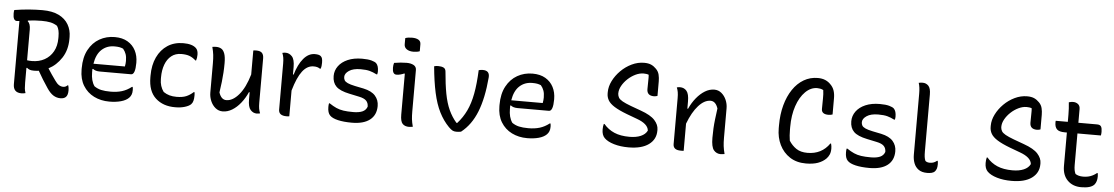

<svg xmlns="http://www.w3.org/2000/svg" viewBox="-38 -1195 9565 1648"><g transform="rotate(5 4745.0 -370.5)"><path d="M196 2Q187 4 179.5 5.5Q172 7 161 7Q90 7 90 -66V-610Q75 -608 68 -608Q35 -608 35 -670Q35 -687 38 -700Q106 -711 165.5 -715.5Q225 -720 279 -720Q365 -720 420.5 -692.5Q476 -665 503.5 -617.5Q531 -570 531 -511V-493Q531 -399 486 -330Q441 -261 374 -227Q390 -202 406.5 -177.5Q423 -153 442 -127Q459 -102 476.5 -91Q494 -80 513 -80Q535 -80 550 -96H556Q559 -85 560.5 -75Q562 -65 562 -53Q562 -13 545 4Q529 20 498 20Q465 20 437 2.5Q409 -15 382 -55Q357 -92 335 -127.5Q313 -163 293 -199Q272 -196 251 -196Q229 -196 215.5 -200.5Q202 -205 191 -215L185 -214V-87Q185 -56 187 -37.5Q189 -19 196 2ZM185 -545V-280Q199 -277 227 -277Q288 -277 335 -303Q382 -329 409 -377Q436 -425 436 -492V-506Q436 -536 431 -558Q426 -580 415 -597Q387 -615 356 -621.5Q325 -628 280 -628Q247 -628 217.5 -626Q188 -624 163 -620L161 -615Q185 -595 185 -545Z M918 -544Q984 -544 1029 -517.5Q1074 -491 1097.5 -445.5Q1121 -400 1121 -342V-338Q1121 -290 1112 -264Q1103 -238 1085 -238H815Q776 -238 755 -256L750 -253Q750 -245 750 -236V-225Q750 -189 757.5 -160Q765 -131 781 -108Q808 -89 840.5 -81.5Q873 -74 922 -74Q976 -74 1019 -87Q1062 -100 1102 -131H1108Q1111 -119 1111 -103Q1111 -80 1104.5 -64Q1098 -48 1086 -36Q1062 -12 1018 0Q974 12 919 12Q845 12 786 -17.5Q727 -47 692.5 -103.5Q658 -160 658 -241V-253Q658 -347 693 -412Q728 -477 787 -510.5Q846 -544 918 -544ZM922 -464Q857 -464 812.5 -423Q768 -382 755 -300H1026Q1031 -325 1031 -348Q1031 -383 1022.5 -407Q1014 -431 997 -451Q981 -458 964.5 -461Q948 -464 922 -464Z M1509 -543Q1587 -543 1620 -510Q1638 -492 1638 -455Q1638 -425 1630 -404H1625Q1597 -429 1569.5 -439Q1542 -449 1500 -449Q1449 -449 1414 -421Q1379 -393 1361 -344.5Q1343 -296 1343 -234V-220Q1343 -157 1377 -111Q1402 -94 1429 -86.5Q1456 -79 1490 -79Q1540 -79 1572 -92Q1604 -105 1635 -133H1640Q1642 -126 1642.5 -119.5Q1643 -113 1643 -102Q1643 -77 1638 -58Q1633 -39 1621 -27Q1605 -11 1569 0Q1533 11 1487 11Q1382 12 1317 -47.5Q1252 -107 1252 -226V-241Q1252 -332 1284 -400Q1316 -468 1373.5 -505.5Q1431 -543 1509 -543Z M1792 -536Q1818 -536 1836.5 -525Q1855 -514 1865.5 -485Q1876 -456 1876 -403Q1876 -360 1873.5 -321.5Q1871 -283 1866.5 -242Q1862 -201 1854 -149Q1874 -88 1918 -88Q1973 -88 2025.5 -149Q2078 -210 2112 -326V-533Q2119 -534 2124.5 -534.5Q2130 -535 2137 -535Q2172 -535 2187 -519.5Q2202 -504 2202 -472V-91Q2202 -60 2205.5 -40Q2209 -20 2217 0Q2210 1 2203 2.5Q2196 4 2189 4Q2157 4 2134.5 -21.5Q2112 -47 2112 -111V-173H2106Q2083 -121 2049.5 -79Q2016 -37 1976.5 -13Q1937 11 1895 11Q1860 11 1833 -11Q1806 -33 1791 -68Q1776 -103 1776 -141V-394Q1776 -435 1772.5 -465.5Q1769 -496 1759 -533Q1777 -536 1792 -536Z M2469 3Q2462 4 2456.5 4.5Q2451 5 2445 5Q2377 5 2377 -47V-442Q2377 -473 2373.5 -494Q2370 -515 2362 -534Q2370 -536 2376.5 -537Q2383 -538 2390 -538Q2422 -538 2445.5 -512.5Q2469 -487 2469 -422V-357H2475Q2501 -446 2544 -497Q2587 -548 2642 -548Q2681 -548 2694 -534Q2702 -527 2705.5 -514Q2709 -501 2709 -479Q2709 -465 2707.5 -452Q2706 -439 2701 -427H2695Q2685 -434 2672.5 -438Q2660 -442 2640 -442Q2585 -442 2543.5 -388Q2502 -334 2469 -219Z M3012 -81Q3061 -81 3091 -94Q3121 -107 3132 -138Q3132 -170 3113.5 -189Q3095 -208 3051 -217L2966 -235Q2884 -252 2851 -285Q2818 -318 2818 -375Q2818 -422 2846 -460.5Q2874 -499 2926 -521.5Q2978 -544 3050 -544Q3101 -544 3131 -535.5Q3161 -527 3172 -516Q3193 -495 3193 -447Q3193 -440 3192 -433.5Q3191 -427 3189 -421H3183Q3152 -437 3122.5 -445Q3093 -453 3044 -453Q2980 -453 2944.5 -429Q2909 -405 2909 -375Q2909 -359 2916 -346.5Q2923 -334 2944.5 -324Q2966 -314 3009 -305L3083 -290Q3153 -275 3185 -238.5Q3217 -202 3217 -151Q3217 -73 3163 -31Q3109 11 3008 11Q2938 11 2888.5 -0.5Q2839 -12 2818 -34Q2796 -56 2796 -106Q2796 -126 2799 -138H2805Q2838 -116 2866 -103.5Q2894 -91 2928 -86Q2962 -81 3012 -81Z M3425 -95V-447L3420 -449Q3404 -442 3387 -437.5Q3370 -433 3354 -433Q3319 -433 3319 -490Q3319 -514 3325 -532Q3354 -537 3381 -539.5Q3408 -542 3433 -542Q3469 -542 3493 -529Q3517 -516 3517 -487V-130Q3517 -93 3520 -65Q3523 -37 3533 0Q3525 1 3517 2.5Q3509 4 3501 4Q3464 4 3444.5 -16.5Q3425 -37 3425 -95ZM3402 -752Q3413 -757 3429 -759Q3445 -761 3461 -761Q3495 -761 3515.5 -749Q3536 -737 3536 -711V-651Q3514 -642 3481 -642Q3446 -642 3424 -657Q3402 -672 3402 -699Z M3704 -538Q3733 -538 3751 -529.5Q3769 -521 3771 -496Q3780 -387 3795 -307.5Q3810 -228 3836.5 -170Q3863 -112 3903 -66H3910Q3957 -118 3987 -181Q4017 -244 4033 -329Q4049 -414 4054 -533Q4072 -538 4090 -538Q4150 -538 4145 -478Q4130 -299 4083 -180.5Q4036 -62 3949 6Q3940 8 3929.5 9Q3919 10 3908 10Q3889 10 3875.5 3Q3862 -4 3842 -24Q3793 -74 3758.5 -142.5Q3724 -211 3703 -307Q3682 -403 3670 -533Q3685 -538 3704 -538Z M4518 -544Q4584 -544 4629 -517.5Q4674 -491 4697.5 -445.5Q4721 -400 4721 -342V-338Q4721 -290 4712 -264Q4703 -238 4685 -238H4415Q4376 -238 4355 -256L4350 -253Q4350 -245 4350 -236V-225Q4350 -189 4357.5 -160Q4365 -131 4381 -108Q4408 -89 4440.5 -81.5Q4473 -74 4522 -74Q4576 -74 4619 -87Q4662 -100 4702 -131H4708Q4711 -119 4711 -103Q4711 -80 4704.5 -64Q4698 -48 4686 -36Q4662 -12 4618 0Q4574 12 4519 12Q4445 12 4386 -17.5Q4327 -47 4292.5 -103.5Q4258 -160 4258 -241V-253Q4258 -347 4293 -412Q4328 -477 4387 -510.5Q4446 -544 4518 -544ZM4522 -464Q4457 -464 4412.5 -423Q4368 -382 4355 -300H4626Q4631 -325 4631 -348Q4631 -383 4622.5 -407Q4614 -431 4597 -451Q4581 -458 4564.5 -461Q4548 -464 4522 -464Z M5464 -720Q5501 -720 5525 -709Q5549 -698 5568 -678Q5589 -657 5595.5 -629.5Q5602 -602 5602 -573V-447Q5597 -445 5589 -443Q5581 -441 5572 -441Q5511 -441 5511 -497Q5511 -549 5512 -574.5Q5513 -600 5511 -621Q5501 -625 5489.5 -626.5Q5478 -628 5467 -628Q5433 -628 5397.5 -611Q5362 -594 5332 -566Q5302 -538 5283.5 -505Q5265 -472 5265 -440V-435Q5266 -418 5274.5 -403Q5283 -388 5308.5 -373.5Q5334 -359 5382 -341L5470 -309Q5557 -278 5592 -239Q5627 -200 5627 -158V-149Q5627 -74 5566 -29.5Q5505 15 5392 15Q5322 15 5266.5 -1.5Q5211 -18 5183 -46Q5158 -71 5158 -119Q5158 -148 5164 -167H5170Q5208 -122 5261.5 -99Q5315 -76 5392 -76Q5450 -76 5489.5 -93Q5529 -110 5545 -142V-146Q5538 -201 5444 -235L5355 -268Q5284 -295 5244.5 -320Q5205 -345 5189.5 -372Q5174 -399 5174 -430V-442Q5174 -490 5198.5 -539Q5223 -588 5264 -629Q5305 -670 5357 -695Q5409 -720 5464 -720Z M5867 3Q5860 4 5854.5 4Q5849 4 5843 4Q5808 4 5792 -9Q5776 -22 5776 -47V-442Q5776 -473 5772.5 -494Q5769 -515 5761 -534Q5768 -536 5775 -537Q5782 -538 5789 -538Q5824 -538 5845.5 -512.5Q5867 -487 5867 -422V-360H5873Q5897 -413 5930.5 -454Q5964 -495 6003 -519Q6042 -543 6084 -543Q6119 -543 6145.5 -521Q6172 -499 6187 -464.5Q6202 -430 6202 -392V-139Q6202 -98 6205.5 -68Q6209 -38 6219 0Q6211 1 6203 2.5Q6195 4 6186 4Q6149 4 6126 -23.5Q6103 -51 6103 -130Q6103 -173 6105 -211Q6107 -249 6112 -290.5Q6117 -332 6124 -384Q6104 -445 6060 -445Q6007 -445 5956 -388.5Q5905 -332 5867 -231Z M6921 20Q6840 20 6782.5 -17.5Q6725 -55 6694 -118.5Q6663 -182 6663 -260V-286Q6663 -381 6684.5 -460Q6706 -539 6745.5 -597.5Q6785 -656 6839.5 -688Q6894 -720 6960 -720Q6997 -720 7024 -708.5Q7051 -697 7070 -677Q7093 -655 7103 -626Q7113 -597 7113 -560V-419Q7107 -417 7098 -415Q7089 -413 7078 -413Q7018 -413 7018 -458Q7018 -514 7019 -549.5Q7020 -585 7015 -621Q7001 -628 6988 -630.5Q6975 -633 6963 -633Q6907 -633 6860.5 -587Q6814 -541 6787 -461.5Q6760 -382 6760 -280V-259Q6760 -205 6767 -163Q6792 -123 6829.5 -97.5Q6867 -72 6926 -72Q7049 -72 7116 -169H7122Q7125 -159 7126.5 -147.5Q7128 -136 7128 -126Q7128 -95 7118.5 -74Q7109 -53 7094 -38Q7066 -10 7024 5Q6982 20 6921 20Z M7472 -81Q7521 -81 7551 -94Q7581 -107 7592 -138Q7592 -170 7573.5 -189Q7555 -208 7511 -217L7426 -235Q7344 -252 7311 -285Q7278 -318 7278 -375Q7278 -422 7306 -460.5Q7334 -499 7386 -521.5Q7438 -544 7510 -544Q7561 -544 7591 -535.5Q7621 -527 7632 -516Q7653 -495 7653 -447Q7653 -440 7652 -433.5Q7651 -427 7649 -421H7643Q7612 -437 7582.5 -445Q7553 -453 7504 -453Q7440 -453 7404.5 -429Q7369 -405 7369 -375Q7369 -359 7376 -346.5Q7383 -334 7404.5 -324Q7426 -314 7469 -305L7543 -290Q7613 -275 7645 -238.5Q7677 -202 7677 -151Q7677 -73 7623 -31Q7569 11 7468 11Q7398 11 7348.5 -0.5Q7299 -12 7278 -34Q7256 -56 7256 -106Q7256 -126 7259 -138H7265Q7298 -116 7326 -103.5Q7354 -91 7388 -86Q7422 -81 7472 -81Z M7838 -662Q7838 -719 7826 -754Q7833 -756 7842 -757Q7851 -758 7860 -758Q7890 -758 7910 -737Q7930 -716 7930 -663V-174Q7930 -144 7932.5 -125Q7935 -106 7942 -91Q7956 -79 7980 -79Q8000 -79 8014.5 -85Q8029 -91 8041 -101H8047Q8050 -89 8050 -71Q8050 -48 8045 -33.5Q8040 -19 8030 -8Q8020 2 8002.5 6Q7985 10 7965 10Q7919 10 7891 -10Q7863 -30 7850.5 -63Q7838 -96 7838 -136Z M8764 -720Q8801 -720 8825 -709Q8849 -698 8868 -678Q8889 -657 8895.5 -629.5Q8902 -602 8902 -573V-447Q8897 -445 8889 -443Q8881 -441 8872 -441Q8811 -441 8811 -497Q8811 -549 8812 -574.5Q8813 -600 8811 -621Q8801 -625 8789.5 -626.5Q8778 -628 8767 -628Q8733 -628 8697.5 -611Q8662 -594 8632 -566Q8602 -538 8583.5 -505Q8565 -472 8565 -440V-435Q8566 -418 8574.5 -403Q8583 -388 8608.5 -373.5Q8634 -359 8682 -341L8770 -309Q8857 -278 8892 -239Q8927 -200 8927 -158V-149Q8927 -74 8866 -29.5Q8805 15 8692 15Q8622 15 8566.5 -1.5Q8511 -18 8483 -46Q8458 -71 8458 -119Q8458 -148 8464 -167H8470Q8508 -122 8561.5 -99Q8615 -76 8692 -76Q8750 -76 8789.5 -93Q8829 -110 8845 -142V-146Q8838 -201 8744 -235L8655 -268Q8584 -295 8544.5 -320Q8505 -345 8489.5 -372Q8474 -399 8474 -430V-442Q8474 -490 8498.5 -539Q8523 -588 8564 -629Q8605 -670 8657 -695Q8709 -720 8764 -720Z M9424 -116Q9427 -103 9427 -87Q9427 -43 9406 -17Q9377 17 9293 17Q9220 17 9175 -28Q9130 -73 9130 -152V-440H9112Q9063 -440 9044 -459Q9025 -478 9025 -515Q9025 -520 9025 -524Q9025 -528 9026 -532H9130V-594Q9130 -646 9124 -700Q9144 -706 9162 -706Q9185 -706 9203 -692.5Q9221 -679 9221 -650V-532H9382Q9408 -532 9417 -517.5Q9426 -503 9426 -472Q9426 -454 9423 -440H9221V-168Q9221 -143 9224.5 -124.5Q9228 -106 9235 -92Q9261 -75 9301 -75Q9337 -75 9365.5 -85.5Q9394 -96 9418 -116Z"/></g></svg>

Font: Recursive Sn Csl St
Style: Regular
Weight: 400
Version: Version 1.079;hotconv 1.0.112;makeotfexe 2.5.65598; ttfautoh